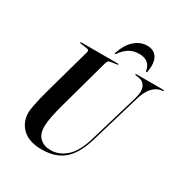

<svg xmlns="http://www.w3.org/2000/svg" viewBox="-202 -1046 1158 1211"><g transform="rotate(30 377.0 -440.0)"><path d="M515 -208 621.5 -566.5Q638 -624 623 -654Q608 -684 575.5 -688.5L553 -692Q546.5 -692.5 546.5 -696.5Q546.5 -700 552 -700H749.5Q754 -700 754 -697Q754 -694 748 -692.5L727.5 -688.5Q700 -682 674.2 -653.5Q648.5 -625 631 -565.5L525 -209Q491 -93.5 431 -41.8Q371 10 270.5 10Q178 10 129.8 -36Q81.5 -82 82.5 -154.5Q83 -169.5 88 -197.2Q93 -225 100.5 -257Q108 -289 116 -317L213 -665.5Q217.5 -683 198 -685.5L151 -692Q144.5 -692.5 144.5 -696.5Q144.5 -700 150.5 -700H418.5Q423 -700 423 -697Q423 -693.5 416.5 -692.5L367 -685Q358.5 -683.5 354 -677.8Q349.5 -672 344.5 -655L251.5 -317.5Q231.5 -247 222.8 -202.2Q214 -157.5 213.5 -129.5Q212.5 -71.5 242.2 -43Q272 -14.5 321.5 -14.5Q383 -14.5 433.8 -59.5Q484.5 -104.5 515 -208ZM505 -820.5Q464.5 -820.5 434 -802.8Q403.5 -785 377.5 -748Q374.5 -743.5 371 -743.5Q366 -743.5 369 -750.5Q392 -819.5 432.5 -855Q473 -890.5 523 -890.5Q571.5 -890.5 594 -855Q616.5 -819.5 605 -750.5Q603.5 -743.5 598.5 -743.5Q595.5 -743.5 595 -748Q587 -787 564 -803.8Q541 -820.5 505 -820.5Z"/></g></svg>

Font: Fraunces 144pt SemiBold
Style: Italic
Weight: 600
Italic angle: -16°
Version: Version 1.000;[0bf87f6ff]